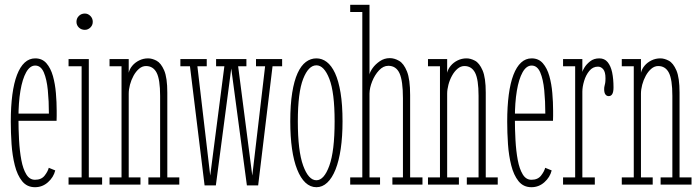

<svg xmlns="http://www.w3.org/2000/svg" viewBox="-20 -770 2920 801"><path d="M126 11Q92.5 11 72.2 -14.2Q52 -39.5 41.8 -80.2Q31.5 -121 28.2 -169Q25 -217 25 -262.5Q25 -325.5 31.5 -374.8Q38 -424 51 -457.8Q64 -491.5 83 -509Q102 -526.5 127 -526.5Q156 -526.5 173.8 -506Q191.5 -485.5 200.8 -452.8Q210 -420 213.2 -381.8Q216.5 -343.5 216.5 -308Q216.5 -297 216.5 -286.5Q216.5 -276 216 -266H50.5V-296H184Q184 -348 179.5 -393.8Q175 -439.5 162.8 -468Q150.5 -496.5 127 -496.5Q105 -496.5 89.2 -468.5Q73.5 -440.5 65.2 -391.2Q57 -342 57 -278Q57 -231.5 59.5 -185.8Q62 -140 69 -102.5Q76 -65 89.8 -42.5Q103.5 -20 126 -20Q152.5 -20 166 -37.2Q179.5 -54.5 183.5 -70L210.5 -59Q203.5 -30.5 180.2 -9.8Q157 11 126 11Z M266 0V-30H320.5V-493.5H266V-523.5H350.5V-30H406V0ZM334 -645.5Q319 -645.5 309 -655.2Q299 -665 299 -679Q299 -693.5 309 -703.5Q319 -713.5 334 -713.5Q347 -713.5 357 -703.5Q367 -693.5 367 -679Q367 -665 357 -655.2Q347 -645.5 334 -645.5Z M437 0V-30H487V-493.5H437V-523.5H517V-466.5Q520.5 -482 532 -495.8Q543.5 -509.5 560.8 -518Q578 -526.5 598 -526.5Q614.5 -526.5 633 -516.8Q651.5 -507 664.8 -476.5Q678 -446 678 -383.5V-30H728V0H599V-30H648V-370Q648 -438.5 633.5 -466.5Q619 -494.5 589 -494.5Q573.5 -494.5 560.2 -483.2Q547 -472 537.2 -454.2Q527.5 -436.5 522.2 -416.5Q517 -396.5 517 -379V-30H566V0Z M1010 3.5 943.5 -493.5H895V-523.5H1008V-493.5H973.5L1032.5 -37.5L1086 -493.5H1048V-523.5H1157V-493.5H1117L1057 3.5ZM833.5 3.5 772.5 -493.5H732.5V-523.5H842.5V-493.5H803.5L857 -37.5L916 -493.5H881.5V-523.5H992.5V-493.5H946L880.5 3.5Z M1300 11Q1274.5 11 1254.2 -8Q1234 -27 1219.8 -62.8Q1205.5 -98.5 1198.2 -149.2Q1191 -200 1191 -263.5Q1191 -333 1199 -383Q1207 -433 1221.5 -464.8Q1236 -496.5 1256 -511.5Q1276 -526.5 1300 -526.5Q1323.5 -526.5 1343.2 -511.5Q1363 -496.5 1377.8 -464.8Q1392.5 -433 1400.8 -383Q1409 -333 1409 -263.5Q1409 -200 1401.5 -149.2Q1394 -98.5 1379.8 -62.8Q1365.5 -27 1345.2 -8Q1325 11 1300 11ZM1300 -18Q1332 -18 1354 -79Q1376 -140 1376 -263.5Q1376 -384.5 1354 -441Q1332 -497.5 1300 -497.5Q1267 -497.5 1244.8 -441Q1222.5 -384.5 1222.5 -263.5Q1222.5 -140 1244.8 -79Q1267 -18 1300 -18Z M1441 0V-30H1491.5V-720H1441V-750H1521.5V-459Q1523 -469.5 1534.5 -485.8Q1546 -502 1564.8 -514.8Q1583.5 -527.5 1606 -527.5Q1625.5 -527.5 1645 -516.2Q1664.5 -505 1677.8 -472Q1691 -439 1691 -373.5V-30H1742.5V0H1617V-30H1661V-360Q1661 -433 1646.8 -464.2Q1632.5 -495.5 1600 -495.5Q1579 -495.5 1561.2 -476.5Q1543.5 -457.5 1532.8 -430.8Q1522 -404 1521.5 -380V-30H1565.5V0Z M1765.5 0V-30H1815.5V-493.5H1765.5V-523.5H1845.5V-466.5Q1849 -482 1860.5 -495.8Q1872 -509.5 1889.2 -518Q1906.5 -526.5 1926.5 -526.5Q1943 -526.5 1961.5 -516.8Q1980 -507 1993.2 -476.5Q2006.5 -446 2006.5 -383.5V-30H2056.5V0H1927.5V-30H1976.5V-370Q1976.5 -438.5 1962 -466.5Q1947.5 -494.5 1917.5 -494.5Q1902 -494.5 1888.8 -483.2Q1875.5 -472 1865.8 -454.2Q1856 -436.5 1850.8 -416.5Q1845.5 -396.5 1845.5 -379V-30H1894.5V0Z M2197 11Q2163.5 11 2143.2 -14.2Q2123 -39.5 2112.8 -80.2Q2102.5 -121 2099.2 -169Q2096 -217 2096 -262.5Q2096 -325.5 2102.5 -374.8Q2109 -424 2122 -457.8Q2135 -491.5 2154 -509Q2173 -526.5 2198 -526.5Q2227 -526.5 2244.8 -506Q2262.5 -485.5 2271.8 -452.8Q2281 -420 2284.2 -381.8Q2287.5 -343.5 2287.5 -308Q2287.5 -297 2287.5 -286.5Q2287.5 -276 2287 -266H2121.5V-296H2255Q2255 -348 2250.5 -393.8Q2246 -439.5 2233.8 -468Q2221.5 -496.5 2198 -496.5Q2176 -496.5 2160.2 -468.5Q2144.5 -440.5 2136.2 -391.2Q2128 -342 2128 -278Q2128 -231.5 2130.5 -185.8Q2133 -140 2140 -102.5Q2147 -65 2160.8 -42.5Q2174.5 -20 2197 -20Q2223.5 -20 2237 -37.2Q2250.5 -54.5 2254.5 -70L2281.5 -59Q2274.5 -30.5 2251.2 -9.8Q2228 11 2197 11Z M2329 0V-30H2379.5V-493.5H2329V-523.5H2409.5V-470Q2410 -474.5 2418.2 -488.2Q2426.5 -502 2442 -514.2Q2457.5 -526.5 2480.5 -526.5Q2502 -526.5 2515 -510.8Q2528 -495 2533.8 -467.8Q2539.5 -440.5 2539.5 -405.5Q2539.5 -387 2534.5 -378Q2529.5 -369 2519.5 -369Q2511 -369 2505.8 -376Q2500.5 -383 2500.5 -398Q2500.5 -406 2502 -411.2Q2503.5 -416.5 2504.8 -423.8Q2506 -431 2506 -443.5Q2506 -469.5 2496.8 -480.8Q2487.5 -492 2474.5 -492Q2453 -492 2438.5 -474.2Q2424 -456.5 2416.8 -432Q2409.5 -407.5 2409.5 -387.5V-30H2461.5V0Z M2574 0V-30H2624V-493.5H2574V-523.5H2654V-466.5Q2657.5 -482 2669 -495.8Q2680.5 -509.5 2697.8 -518Q2715 -526.5 2735 -526.5Q2751.5 -526.5 2770 -516.8Q2788.5 -507 2801.8 -476.5Q2815 -446 2815 -383.5V-30H2865V0H2736V-30H2785V-370Q2785 -438.5 2770.5 -466.5Q2756 -494.5 2726 -494.5Q2710.5 -494.5 2697.2 -483.2Q2684 -472 2674.2 -454.2Q2664.5 -436.5 2659.2 -416.5Q2654 -396.5 2654 -379V-30H2703V0Z"/></svg>

Font: Imbue Thin 10pt Thin
Style: Regular
Weight: 250
Version: Version 1.102